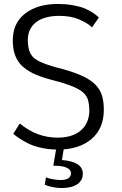

<svg xmlns="http://www.w3.org/2000/svg" viewBox="-20 -743 612 967"><path d="M211.4 149.9Q216.3 152.3 224.6 154.8Q232.9 157.2 243.2 159.2Q253.4 161.1 264.4 162.4Q275.4 163.6 285.6 163.6Q337.4 163.6 337.4 128.9Q337.4 111.8 316.2 101.8Q294.9 91.8 255.4 91.8H248.5L264.6 -3.4H302.7L292 63Q397 71.3 397 131.8Q397 151.9 387.9 165.8Q378.9 179.7 364 188.2Q349.1 196.8 329.8 200.4Q310.5 204.1 290 204.1Q278.3 204.1 266.1 202.6Q253.9 201.2 242.7 198.7Q231.4 196.3 221.7 193.4Q211.9 190.4 205.6 187.5ZM502.9 -190.4Q502.9 -95.2 440.4 -42.5Q377.9 10.3 272 10.3Q226.6 10.3 186.5 1.2Q146.5 -7.8 118.2 -22.5Q104 -29.8 93.5 -36.1Q83 -42.5 74.7 -48.1Q66.4 -53.7 59.6 -58.8Q52.7 -64 46.9 -69.3L79.6 -121.1Q165.5 -49.8 270 -49.8Q308.1 -49.8 337.9 -59.3Q367.7 -68.8 388.2 -86.9Q408.7 -105 419.4 -130.9Q430.2 -156.7 430.2 -189Q429.2 -218.3 423.3 -238.8Q417.5 -259.3 401.4 -274.7Q385.3 -290 357.2 -302.7Q329.1 -315.4 284.2 -329.1L269 -333L241.7 -340.3Q226.6 -344.2 226.1 -344.7Q179.2 -357.9 147.2 -373.3Q115.2 -388.7 90.8 -411.1Q66.9 -434.6 55.7 -465.6Q44.4 -496.6 44.4 -539.6Q44.4 -626.5 106.4 -674.8Q168.5 -723.1 272.5 -723.1Q309.6 -723.1 342 -717.5Q374.5 -711.9 395 -705.1Q404.8 -701.7 414.6 -697Q424.3 -692.4 434.1 -687Q453.1 -676.3 460.4 -669.9Q464.4 -667 468.5 -663.3Q472.7 -659.7 478 -654.8L443.4 -605Q420.9 -627.4 378.9 -645Q337.9 -663.1 277.8 -663.1Q241.2 -663.1 211.9 -655Q182.6 -647 162.4 -631.6Q142.1 -616.2 131.1 -593.5Q120.1 -570.8 120.1 -541.5Q120.1 -483.9 145 -457Q169.4 -430.7 244.1 -409.2L272.9 -400.9L301.3 -393.6Q361.3 -376.5 400.4 -357.7Q439.5 -338.9 462.2 -314.9Q484.9 -291 493.9 -260.7Q502.9 -230.5 502.9 -190.4Z"/></svg>

Font: Ride Light
Style: Regular
Weight: 300
Version: Version 3.000